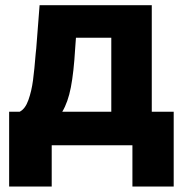

<svg xmlns="http://www.w3.org/2000/svg" viewBox="-20 -550 700 727"><path d="M14.6 -127H54.7Q75.7 -137.7 87.6 -171.4Q99.6 -205.1 105 -246.1Q110.4 -287.1 115.2 -347.7L117.2 -366.2L129.9 -530.3H554.7V-127H637.7V156.2H481.4V0H175.8V156.2H14.6ZM401.4 -127V-407.2H267.6L264.6 -366.2Q259.3 -275.9 248.3 -219.2Q237.3 -162.6 215.8 -127Z"/></svg>

Font: Pretendard ExtraBold
Style: Regular
Weight: 800
Designer: Base glyphs from Inter by Rasmus Andersson; Hangeul glyphs from Noto Sans CJK(Source Han Sans) by Jang Soo-young and Kan
Foundry: Kil Hyung-jin
Version: Version 1.309